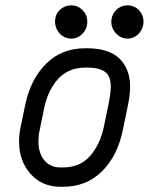

<svg xmlns="http://www.w3.org/2000/svg" viewBox="-20 -695 565 727"><path d="M462.9 -548.8Q438.5 -548.8 419.9 -567.9Q401.4 -586.9 401.4 -613.3Q401.4 -623.5 404.8 -633.1Q408.2 -642.6 413.8 -650.1Q419.4 -657.7 427 -663.3Q434.6 -668.9 443.8 -671.9Q453.1 -674.8 462.9 -674.8Q478 -674.8 491.7 -667.5Q505.4 -660.2 514.4 -645.8Q523.4 -631.3 523.4 -613.3Q523.4 -595.2 514.6 -580.1Q505.9 -564.9 491.9 -556.9Q478 -548.8 462.9 -548.8ZM310.5 -613.3Q310.5 -586.9 292.7 -567.9Q274.9 -548.8 250 -548.8Q233.4 -548.8 219.2 -557.4Q205.1 -565.9 196.8 -580.8Q188.5 -595.7 188.5 -613.3Q188.5 -640.6 206.8 -657.7Q225.1 -674.8 249 -674.8Q274.9 -674.8 292.7 -656.5Q310.5 -638.2 310.5 -613.3ZM208.5 12.2Q139.2 12.2 95.7 -36.6Q52.2 -85.4 52.2 -159.2Q52.2 -187.5 58.6 -216.3L75.7 -298.8Q95.7 -395 154.5 -453.6Q213.4 -512.2 301.8 -512.2H312Q349.6 -512.2 378.7 -503.2Q407.7 -494.1 425 -479.7Q442.4 -465.3 453.4 -445.6Q464.4 -425.8 468.5 -407Q472.7 -388.2 472.7 -367.2Q472.7 -333.5 461.9 -284.2L444.8 -201.2Q424.8 -104.5 366 -46.1Q307.1 12.2 218.8 12.2ZM399.4 -367.2Q399.4 -407.7 377.2 -423.3Q355 -439 312 -439H301.8Q268.1 -439 241 -426.3Q213.9 -413.6 195.6 -391.1Q177.2 -368.7 165.3 -342.3Q153.3 -315.9 147 -284.2L129.9 -200.7Q125.5 -181.2 125.5 -159.2Q125.5 -115.2 147.9 -88.1Q170.4 -61 208.5 -61H218.8Q283.2 -61 321.3 -104.7Q359.4 -148.4 373.5 -215.8L390.6 -298.8Q399.4 -342.8 399.4 -367.2Z"/></svg>

Font: Anka/Coder Condensed
Style: Italic
Weight: 400
Width: 4
Italic angle: -12°
Monospace: yes
Version: Version 001.100